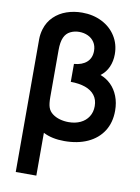

<svg xmlns="http://www.w3.org/2000/svg" viewBox="-103 -803 810 1111"><g transform="rotate(10 302.0 -247.5)"><path d="M69.2 -540Q69.2 -569.1 78.2 -599.7Q91.9 -644.7 123.5 -675.1Q155.1 -705.6 197.8 -720.3Q240.6 -735 288.2 -735Q353.1 -735 405 -708.8Q456.9 -682.5 486.2 -635.8Q515.5 -589.2 515.5 -530.3Q515.5 -489.2 500.4 -455Q485.3 -420.8 454.8 -397.8Q489.9 -385.2 516.9 -358.7Q543.8 -332.2 558.9 -293.8Q574 -255.5 574 -208.8Q574 -139.3 542 -89Q509.9 -38.7 451.3 -11.8Q392.8 15 314.3 15Q278.1 15 246.9 8.4Q215.8 1.8 190.2 -11.5V240H69.2ZM319.7 -97.2Q359 -97.2 389.2 -111.5Q419.4 -125.8 436.3 -152.4Q453.2 -178.9 453.2 -214.2Q453.2 -252.3 433.3 -277.9Q413.5 -303.5 377.5 -316.1Q341.5 -328.7 292.3 -329V-434.3Q340.4 -438.2 367.1 -462.5Q393.8 -486.8 393.8 -528Q393.8 -557.7 379.9 -579Q366 -600.2 342.5 -611.2Q319 -622.2 290.8 -622.2Q262.7 -622.2 238.9 -610.4Q215.2 -598.7 203.3 -572.7Q190.8 -545.6 190.8 -497.7V-221.5Q190.8 -181.8 198 -161.2Q205.3 -139.8 224.2 -125.5Q243.2 -111.1 268.3 -104.1Q293.4 -97.2 319.7 -97.2Z"/></g></svg>

Font: Manrope
Style: Regular
Weight: 400
Designer: Mikhail Sharanda
Foundry: Mikhail Sharanda
Version: Version 4.503